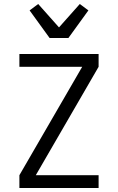

<svg xmlns="http://www.w3.org/2000/svg" viewBox="-20 -940 590 960"><path d="M77 0V-64L391 -606H77V-670H473V-606L159 -64H473V0ZM228 -750 128 -888 171 -920 275 -803 379 -920 422 -888 322 -750Z"/></svg>

Font: Lode Term
Style: Regular
Weight: 400
Monospace: yes
Designer: Belleve Invis
Foundry: Belleve Invis
Version: Version 29.2.0